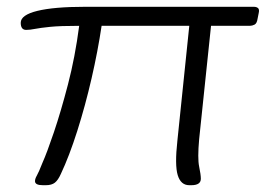

<svg xmlns="http://www.w3.org/2000/svg" viewBox="-20 -543 782 565"><path d="M106 2Q83 2 83 -10Q83 -17 88.5 -26.5Q94 -36 105 -64Q118 -93 138.5 -153.5Q159 -214 180 -294.5Q201 -375 213 -467Q157 -467 127.5 -464Q98 -461 83 -458Q68 -455 57 -455Q41 -455 41 -476Q41 -499 90 -511Q139 -523 230 -523H727Q735 -523 739.5 -519Q744 -515 741 -503L738 -488Q736 -474 729 -470.5Q722 -467 715 -467H601L566 -133Q561 -77 566 -53Q571 -29 571 -17Q571 2 543 2H537Q512 2 503 -27.5Q494 -57 502 -129L537 -467H279Q268 -393 249.5 -312.5Q231 -232 207.5 -158Q184 -84 159 -31Q151 -13 141.5 -5.5Q132 2 115 2Z"/></svg>

Font: Asap Expanded Expanded Light
Style: Italic
Weight: 300
Width: 7
Italic angle: -6°
Designer: Pablo Cosgaya
Foundry: Omnibus-Type
Version: Version 3.001; ttfautohint (v1.8.4.7-5d5b)